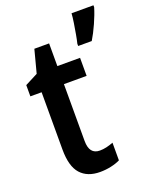

<svg xmlns="http://www.w3.org/2000/svg" viewBox="-144 -840 741 930"><g transform="rotate(-20 227.0 -375.0)"><path d="M243 -88Q260 -88 277.5 -92Q295 -96 313 -103V-12Q293 -2 265.5 4Q238 10 209 10Q144 10 109 -29Q74 -68 74 -155V-450H16V-508L82 -542L113 -660H189V-543H306V-450H189V-157Q189 -88 243 -88ZM454 -750Q444 -716 425 -673.5Q406 -631 387 -600H317V-612Q321 -627 326 -655Q331 -683 335.5 -712Q340 -741 341 -760H454Z"/></g></svg>

Font: Noto Sans Gujarati Condensed SemiBold
Style: Regular
Weight: 600
Width: 3
Designer: Jelle Bosma - Monotype Design Team, Universal Thirst
Foundry: Monotype Imaging Inc.
Version: Version 2.106; ttfautohint (v1.8.4.7-5d5b)